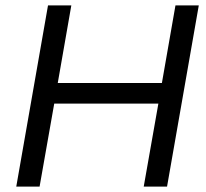

<svg xmlns="http://www.w3.org/2000/svg" viewBox="-20 -688 760 708"><path d="M40 0 157 -668H243L193 -382H577L627 -668H713L596 0H510L564 -306H180L126 0Z"/></svg>

Font: Gantari
Style: Italic
Weight: 400
Italic angle: -10°
Designer: Anugrah Pasau
Foundry: Lafontype
Version: Version 1.000; ttfautohint (v1.8.3)